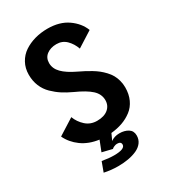

<svg xmlns="http://www.w3.org/2000/svg" viewBox="-215 -815 1000 1123"><g transform="rotate(-30 285.0 -254.0)"><path d="M269 95 201 78.5 228.5 8.5Q161 -0.5 113.2 -35.2Q65.5 -70 42.5 -119.5L151 -188Q165.5 -149.5 196.5 -121.5Q227.5 -93.5 272 -93.5Q320 -93.5 346.8 -116Q373.5 -138.5 373.5 -174.5Q373.5 -216 340 -246.5Q306.5 -277 237 -308Q199 -325.5 170.8 -343.8Q142.5 -362 115.5 -388.2Q88.5 -414.5 74 -449.5Q59.5 -484.5 59.5 -526.5Q59.5 -570.5 78.8 -605.5Q98 -640.5 130.2 -662Q162.5 -683.5 203 -694.8Q243.5 -706 288 -706Q370 -706 424 -668.2Q478 -630.5 499 -576L395 -510Q381.5 -548.5 354.8 -575Q328 -601.5 288.5 -601.5Q249 -601.5 222.8 -581.8Q196.5 -562 196.5 -526.5Q196.5 -489 226 -459Q255.5 -429 314.5 -401Q338 -389.5 355 -380.8Q372 -372 394 -358.8Q416 -345.5 431.2 -333.2Q446.5 -321 462.8 -303.8Q479 -286.5 489 -269Q499 -251.5 505.2 -228.8Q511.5 -206 511.5 -181.5Q511.5 -135.5 495 -99.8Q478.5 -64 449.2 -41.8Q420 -19.5 384.8 -7Q349.5 5.5 308 9.5L288.5 52.5Q312 34.5 347 34.5Q381 34.5 405 49.5Q429 64.5 429 96Q429 123 414 143Q399 163 373 174.8Q347 186.5 315 192.2Q283 198 246 198Q198.5 198 152.5 188L176.5 123Q220.5 131 256.5 131Q331 131 331 100.5Q331 80.5 304.5 80.5Q295.5 80.5 284.8 85Q274 89.5 269 95Z"/></g></svg>

Font: League Mono Narrow SemiBold
Style: Regular
Weight: 600
Width: 3
Designer: Tyler Finck
Foundry: The League of Moveable Type / Tyler Finck
Version: Version 2.210